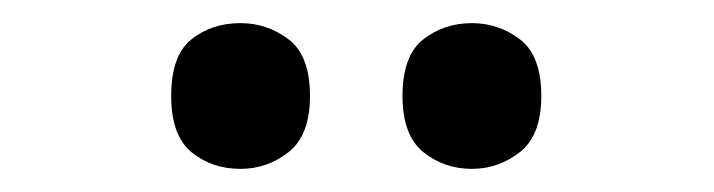

<svg xmlns="http://www.w3.org/2000/svg" viewBox="-20 -771 617 166"><path d="M388 -625Q364 -625 346 -639.5Q328 -654 328 -688Q328 -723 346 -737Q364 -751 388 -751Q411 -751 429.5 -737Q448 -723 448 -688Q448 -654 429.5 -639.5Q411 -625 388 -625ZM188 -625Q163 -625 145.5 -639.5Q128 -654 128 -688Q128 -723 145.5 -737Q163 -751 188 -751Q211 -751 229.5 -737Q248 -723 248 -688Q248 -654 229.5 -639.5Q211 -625 188 -625Z"/></svg>

Font: Noto Rashi Hebrew SemiBold
Style: Regular
Weight: 600
Version: Version 1.006